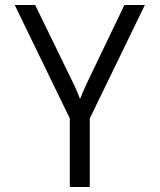

<svg xmlns="http://www.w3.org/2000/svg" viewBox="-20 -750 640 770"><path d="M340 0V-275L561 -730H479L331 -422C316 -390 305 -364 301 -353C297 -364 287 -390 271 -422L121 -730H39L260 -275V0Z"/></svg>

Font: Tekne LDO Light
Style: Regular
Weight: 300
Monospace: yes
Designer: Alessio Laiso, Mario Rullo, Paolo Rosset
Foundry: Alessio Laiso
Version: Version 1.000;hotconv 1.0.109;makeotfexe 2.5.65596